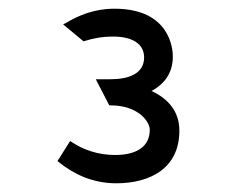

<svg xmlns="http://www.w3.org/2000/svg" viewBox="-20 -865 563 441"><path d="M200 -683 231 -623H234C297 -623 324 -586 324 -567C324 -529 295 -509 244 -509C204 -509 170 -522 146 -538L141 -541L112 -495L116 -492C148 -466 192 -444 247 -444C323 -444 392 -477 392 -565C392 -610 365 -639 328 -656C356 -671 377 -696 377 -735C377 -752 371 -845 243 -845C197 -845 161 -830 131 -812L125 -809L172 -770L175 -771C194 -777 215 -781 240 -781C283 -781 311 -765 311 -733C311 -696 276 -683 234 -683Z"/></svg>

Font: Charger Monospace
Style: Regular
Weight: 400
Designer: Jasper
Foundry: Cannot Into Space Fonts
Version: Version 0.980